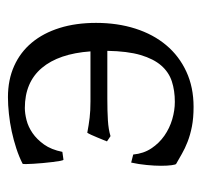

<svg xmlns="http://www.w3.org/2000/svg" viewBox="-32 -478 523 500"><g transform="rotate(-90 230.0 -227.5)"><path d="M420.9 -239.3Q420.9 -183.6 406 -137Q391.1 -90.3 362.8 -56.6Q334.5 -22.9 293.9 -4.2Q253.4 14.6 202.1 14.6Q173.3 14.6 151.1 10.3Q128.9 5.9 111.3 -1Q93.8 -7.8 79.8 -15.9Q65.9 -23.9 53.7 -30.8Q51.8 -31.7 50.3 -42.7Q48.8 -53.7 48.8 -70.3Q48.8 -86.9 50.8 -107.4Q52.7 -127.9 57.1 -147.9L78.1 -142.6Q80.6 -115.7 94 -95.5Q107.4 -75.2 127 -61.5Q146.5 -47.9 169.7 -41Q192.9 -34.2 215.3 -34.2Q244.6 -34.2 268.6 -42Q292.5 -49.8 309.8 -69.6Q327.1 -89.4 337.2 -123.3Q347.2 -157.2 348.1 -210H223.6Q190.9 -210 167 -208.5Q143.1 -207 126 -201.7L112.3 -210.9L116.2 -220.7Q119.1 -228 122.6 -236.3Q126 -244.6 129.4 -252Q132.8 -259.3 134.8 -262.2Q155.3 -258.3 173.6 -256.1Q191.9 -253.9 216.3 -253.9H346.7Q340.8 -336.4 303.5 -380.6Q266.1 -424.8 199.2 -424.8Q185.1 -424.8 167.7 -420.4Q150.4 -416 134 -404.8Q117.7 -393.6 104.2 -374.8Q90.8 -356 85 -327.1L64.5 -324.2Q63 -324.7 61.5 -332.8Q60.1 -340.8 58.6 -352.5Q57.1 -364.3 55.9 -377.7Q54.7 -391.1 54 -402.8Q53.2 -414.6 53.2 -422.4Q53.2 -430.2 54.2 -430.7Q72.3 -439.9 94 -447Q115.7 -454.1 138.4 -459Q161.1 -463.9 184.1 -466.3Q207 -468.8 227.5 -468.8Q272.9 -468.8 308.8 -452.6Q344.7 -436.5 369.6 -406.5Q394.5 -376.5 407.7 -334.2Q420.9 -292 420.9 -239.3Z"/></g></svg>

Font: Gentium Unicode
Style: Regular
Weight: 400
Version: Version 1.009